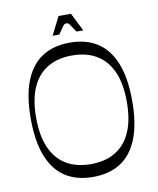

<svg xmlns="http://www.w3.org/2000/svg" viewBox="-95 -939 845 1028"><g transform="rotate(-10 328.0 -425.5)"><path d="M328.1 15.1Q239.7 15.1 178.2 -24.4Q116.7 -64 84.5 -145.2Q52.3 -226.4 52.3 -350Q52.3 -474.6 84.6 -555.3Q116.9 -636 178.3 -675.6Q239.7 -715.1 328.1 -715.1Q416.6 -715.1 478 -675.6Q539.4 -636 571.7 -555.3Q604 -474.6 604 -350Q604 -226.4 571.8 -145.2Q539.6 -64 478.1 -24.4Q416.7 15.1 328.1 15.1ZM328.1 -54.7Q406.1 -54.7 461.1 -87.4Q516.1 -120.1 545.4 -185.6Q574.7 -251 574.7 -350Q574.7 -449.1 545.4 -514.5Q516.1 -579.9 461.1 -612.6Q406.1 -645.3 328.1 -645.3Q250.3 -645.3 195.2 -612.6Q140.1 -579.9 110.9 -514.5Q81.6 -449.1 81.6 -350Q81.6 -251 110.9 -185.6Q140.1 -120.1 195.2 -87.4Q250.3 -54.7 328.1 -54.7ZM244.7 -767.1 294.4 -866H361.9L411.6 -767.1H374.6Q357.1 -793.4 349.5 -804.5Q341.9 -815.6 338.1 -817.6Q334.4 -819.7 328.1 -819.7Q322.9 -819.7 318.6 -817.6Q314.4 -815.6 306.6 -804.5Q298.9 -793.4 281 -767.1Z"/></g></svg>

Font: Ojuju ExtraLight
Style: Regular
Weight: 200
Designer: Chisaokwu Joboson, Mirko Velimirovic
Foundry: Udi Foundry
Version: Version 1.000